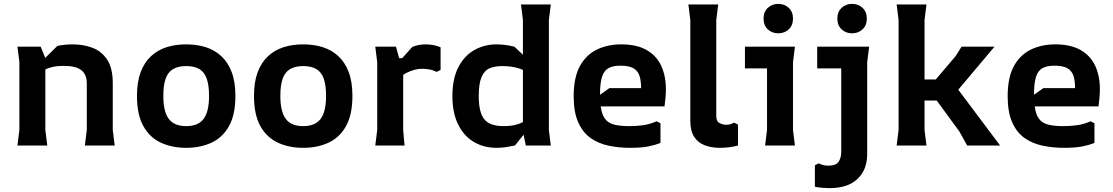

<svg xmlns="http://www.w3.org/2000/svg" viewBox="-20 -751 5743 991"><path d="M418 0 428 -80V-320Q428 -367 399.5 -389Q371 -411 309 -411Q277 -411 253.5 -406Q230 -401 213.5 -392Q197 -383 185 -371V-424L276 -514Q295 -518 314.5 -520Q334 -522 356 -522Q410 -522 457 -504.5Q504 -487 533 -443.5Q562 -400 562 -321V-80L572 0ZM70 0 80 -80V-432L70 -510H190L214 -451V-80L224 0Z M941 12Q868 12 810.5 -14.5Q753 -41 720 -100Q687 -159 687 -256Q687 -328 706 -378.5Q725 -429 759.5 -461Q794 -493 840 -507.5Q886 -522 941 -522Q996 -522 1042 -507.5Q1088 -493 1122.5 -461Q1157 -429 1176 -378.5Q1195 -328 1195 -256Q1195 -159 1162 -100Q1129 -41 1071.5 -14.5Q1014 12 941 12ZM941 -100Q1003 -100 1031 -137.5Q1059 -175 1059 -256Q1059 -311 1047 -345Q1035 -379 1009 -394.5Q983 -410 941 -410Q900 -410 873.5 -394.5Q847 -379 835 -345Q823 -311 823 -256Q823 -175 851 -137.5Q879 -100 941 -100Z M1545 12Q1472 12 1414.5 -14.5Q1357 -41 1324 -100Q1291 -159 1291 -256Q1291 -328 1310 -378.5Q1329 -429 1363.5 -461Q1398 -493 1444 -507.5Q1490 -522 1545 -522Q1600 -522 1646 -507.5Q1692 -493 1726.5 -461Q1761 -429 1780 -378.5Q1799 -328 1799 -256Q1799 -159 1766 -100Q1733 -41 1675.5 -14.5Q1618 12 1545 12ZM1545 -100Q1607 -100 1635 -137.5Q1663 -175 1663 -256Q1663 -311 1651 -345Q1639 -379 1613 -394.5Q1587 -410 1545 -410Q1504 -410 1477.5 -394.5Q1451 -379 1439 -345Q1427 -311 1427 -256Q1427 -175 1455 -137.5Q1483 -100 1545 -100Z M1917 0 1927 -80V-430L1917 -510H2024L2040 -451H2061V-80L2068 0ZM2010 -293V-399L2108 -509Q2141 -522 2177 -522Q2197 -522 2216 -518.5Q2235 -515 2254 -507V-390L2234 -380Q2213 -390 2194 -393Q2175 -396 2160 -396Q2119 -396 2076.5 -374Q2034 -352 2010 -293Z M2543 12Q2477 12 2425.5 -18.5Q2374 -49 2344.5 -109Q2315 -169 2315 -255Q2315 -344 2345.5 -403.5Q2376 -463 2428 -492.5Q2480 -522 2543 -522Q2561 -522 2584 -519.5Q2607 -517 2635 -510L2765 -387V-328Q2750 -347 2724.5 -365.5Q2699 -384 2661.5 -397Q2624 -410 2572 -410Q2534 -410 2507 -398.5Q2480 -387 2465.5 -353.5Q2451 -320 2451 -255Q2451 -170 2480 -135Q2509 -100 2579 -100Q2626 -100 2657.5 -111.5Q2689 -123 2709.5 -139.5Q2730 -156 2742 -169V-130L2638 0Q2619 4 2594 8Q2569 12 2543 12ZM2694 0 2679 -72V-648L2669 -728H2823L2813 -648V-80L2823 0Z M2941 -254Q2941 -352 2973.5 -410.5Q3006 -469 3061.5 -495.5Q3117 -522 3187 -522Q3267 -522 3318 -492.5Q3369 -463 3393 -411Q3417 -359 3417 -290Q3417 -268 3415 -248Q3413 -228 3410 -202H3035V-232L3125 -296H3289Q3289 -336 3280 -361.5Q3271 -387 3248 -399.5Q3225 -412 3182 -412Q3144 -412 3121 -399.5Q3098 -387 3087.5 -355Q3077 -323 3077 -263Q3077 -211 3085 -178.5Q3093 -146 3110.5 -129Q3128 -112 3157.5 -106Q3187 -100 3229 -100Q3264 -100 3298 -104.5Q3332 -109 3369 -125L3389 -115V-13Q3361 -2 3325 5Q3289 12 3233 12Q3174 12 3121.5 1Q3069 -10 3028.5 -38.5Q2988 -67 2964.5 -119.5Q2941 -172 2941 -254Z M3789 -108V0Q3764 7 3740 9.5Q3716 12 3696 12Q3651 12 3616.5 -1.5Q3582 -15 3562.5 -45.5Q3543 -76 3543 -128V-648L3533 -728H3687L3677 -648V-152Q3677 -124 3694.5 -115.5Q3712 -107 3728 -107Q3742 -107 3752 -110.5Q3762 -114 3769 -118Z M3997 -579Q3965 -579 3943 -599.5Q3921 -620 3921 -655Q3921 -690 3943 -710.5Q3965 -731 3997 -731Q4029 -731 4051 -710.5Q4073 -690 4073 -655Q4073 -620 4051 -599.5Q4029 -579 3997 -579ZM3929 0 3939 -80V-398H3825V-510H4083L4073 -430V-80L4083 0Z M4378 -579Q4346 -579 4324 -599.5Q4302 -620 4302 -655Q4302 -690 4324 -710.5Q4346 -731 4378 -731Q4410 -731 4432 -710.5Q4454 -690 4454 -655Q4454 -620 4432 -599.5Q4410 -579 4378 -579ZM4206 92Q4215 97 4227 100.5Q4239 104 4255 104Q4296 104 4309 83Q4322 62 4322 35V-398H4198V-510H4466L4456 -430V44Q4456 125 4406 172.5Q4356 220 4262 220Q4245 220 4225.5 218.5Q4206 217 4186 213V102Z M4972 0 4932 -72 4815 -232H4689V-341H4810L4913 -462L4943 -510H5113L4926 -288L5142 0ZM4608 0 4618 -80V-648L4608 -728H4762L4752 -648V-80L4762 0Z M5181 -254Q5181 -352 5213.5 -410.5Q5246 -469 5301.5 -495.5Q5357 -522 5427 -522Q5507 -522 5558 -492.5Q5609 -463 5633 -411Q5657 -359 5657 -290Q5657 -268 5655 -248Q5653 -228 5650 -202H5275V-232L5365 -296H5529Q5529 -336 5520 -361.5Q5511 -387 5488 -399.5Q5465 -412 5422 -412Q5384 -412 5361 -399.5Q5338 -387 5327.5 -355Q5317 -323 5317 -263Q5317 -211 5325 -178.5Q5333 -146 5350.5 -129Q5368 -112 5397.5 -106Q5427 -100 5469 -100Q5504 -100 5538 -104.5Q5572 -109 5609 -125L5629 -115V-13Q5601 -2 5565 5Q5529 12 5473 12Q5414 12 5361.5 1Q5309 -10 5268.5 -38.5Q5228 -67 5204.5 -119.5Q5181 -172 5181 -254Z"/></svg>

Font: AR One Sans
Style: Bold
Weight: 700
Designer: Niteesh Yadav
Foundry: Niteesh Yadav
Version: Version 1.001;gftools[0.9.33]